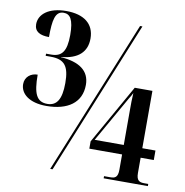

<svg xmlns="http://www.w3.org/2000/svg" viewBox="-81 -800 845 877"><g transform="rotate(10 342.0 -361.5)"><path d="M141 -280C240 -280 303 -323 303 -406C303 -472 254 -505 169 -511V-512C248 -519 287 -556 287 -618C287 -686 239 -723 157 -723C75 -723 31 -686 31 -640C31 -605 58 -592 99 -592C99 -671 107 -713 146 -713C176 -713 193 -690 193 -618C193 -541 171 -515 123 -515H99V-505H122C186 -505 209 -477 209 -398C209 -321 187 -290 144 -290C94 -290 78 -327 78 -414C47 -414 20 -394 20 -360C20 -315 63 -280 141 -280ZM209 0H220L511 -714H500ZM457 0H662V-10H644C622 -10 607 -15 607 -51V-122H668V-166H607V-432H525L369 -156V-122H521V-51C521 -15 507 -10 486 -10H457ZM386 -166 507 -379C512 -387 519 -398 523 -407C521 -379 521 -356 521 -326V-166Z"/></g></svg>

Font: Noto Serif Display ExtraCondensed
Style: Bold
Weight: 700
Width: 2
Designer: Monotype Design Team
Foundry: Monotype Imaging Inc.
Version: Version 2.009